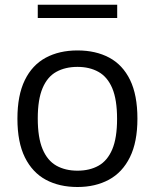

<svg xmlns="http://www.w3.org/2000/svg" viewBox="-20 -758 636 788"><path d="M298 9.5Q223.5 9.5 168.2 -20.2Q113 -50 82.2 -112Q51.5 -174 51.5 -271Q51.5 -367 81.8 -429Q112 -491 167.5 -521Q223 -551 298 -551Q373 -551 428.2 -521.5Q483.5 -492 513.8 -430Q544 -368 544 -271Q544 -175 513.2 -112.8Q482.5 -50.5 427 -20.5Q371.5 9.5 298 9.5ZM298 -57.5Q348 -57.5 384.5 -78Q421 -98.5 440.8 -145.2Q460.5 -192 460.5 -270Q460.5 -349 440.8 -395.8Q421 -442.5 384.2 -463Q347.5 -483.5 298 -483.5Q248 -483.5 211.2 -463.2Q174.5 -443 154.8 -396.5Q135 -350 135 -272Q135 -193 154.8 -146Q174.5 -99 211.2 -78.2Q248 -57.5 298 -57.5ZM135 -684V-738.5H461V-684Z"/></svg>

Font: Encode Sans SemiExpanded
Style: Regular
Weight: 400
Width: 6
Designer: Multiple Designers
Foundry: Impallari Type
Version: Version 3.002